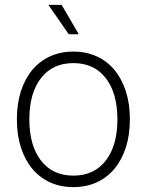

<svg xmlns="http://www.w3.org/2000/svg" viewBox="-20 -753 600 785"><path d="M280 12Q227 12 184.5 -7.5Q142 -27 112 -63Q82 -99 65.5 -150Q49 -201 49 -265Q49 -329 65.5 -380Q82 -431 112 -467Q142 -503 184.5 -522.5Q227 -542 280 -542Q333 -542 375.5 -522.5Q418 -503 448 -467Q478 -431 494.5 -380Q511 -329 511 -265Q511 -201 494.5 -150Q478 -99 448 -63Q418 -27 375.5 -7.5Q333 12 280 12ZM280 -35Q365 -35 412.5 -96.5Q460 -158 460 -265Q460 -372 412.5 -433.5Q365 -495 280 -495Q195 -495 147.5 -433.5Q100 -372 100 -265Q100 -158 147.5 -96.5Q195 -35 280 -35ZM261 -613 178 -733H232L302 -613Z"/></svg>

Font: Geist ExtLt
Style: Regular
Weight: 400
Designer: Basement.studio, Andrés Briganti, Mateo Zaragoza
Foundry: Basement.studio, Vercel, Andrés Briganti, Guido Ferreyra, Mateo Zaragoza
Version: Version 1.401